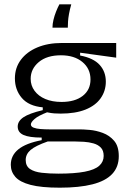

<svg xmlns="http://www.w3.org/2000/svg" viewBox="-20 -713 593 889"><path d="M257 156Q171 156 121.5 143Q72 130 51 106Q30 82 30 50Q30 7 65 -21.5Q100 -50 173 -64V-76Q116 -76 89 -88Q62 -100 62 -127Q62 -152 88.5 -170Q115 -188 178 -203V-216Q113 -222 81 -259.5Q49 -297 49 -350Q49 -399 76.5 -436Q104 -473 153 -493.5Q202 -514 267 -514H518V-446L351 -469V-456Q413 -444 441.5 -412.5Q470 -381 470 -335Q470 -292 446 -258Q422 -224 375.5 -205.5Q329 -187 261 -187Q245 -187 231 -188Q217 -189 198 -193Q157 -177 140 -162Q123 -147 123 -137Q123 -127 135.5 -122Q148 -117 168 -115.5Q188 -114 207 -114H349Q365 -114 395 -111.5Q425 -109 456 -97.5Q487 -86 508.5 -61Q530 -36 530 10Q530 60 499.5 92.5Q469 125 408 140.5Q347 156 257 156ZM250 91Q326 91 372.5 82Q419 73 439.5 54.5Q460 36 460 9Q460 -16 447 -29.5Q434 -43 413 -49Q392 -55 368.5 -56.5Q345 -58 325 -58H201Q144 -38 121.5 -18.5Q99 1 99 28Q99 56 119 69.5Q139 83 173.5 87Q208 91 250 91ZM265 -241Q327 -241 363 -269Q399 -297 399 -345Q399 -395 361.5 -426Q324 -457 262 -457Q197 -457 159.5 -425.5Q122 -394 122 -348Q122 -317 140 -292.5Q158 -268 190 -254.5Q222 -241 265 -241ZM310 -693Q303 -668 299.5 -648.5Q296 -629 295 -613.5Q294 -598 294 -585H223Q223 -602 227.5 -621Q232 -640 239.5 -659Q247 -678 255 -693Z"/></svg>

Font: Bricolage Grotesque 72pt Light
Style: Regular
Weight: 300
Designer: Mathieu Triay
Foundry: Atelier Triay
Version: Version 1.001;gftools[0.9.33.dev8+g029e19f]